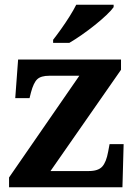

<svg xmlns="http://www.w3.org/2000/svg" viewBox="-20 -786 569 806"><path d="M18 0V-41L313 -468H187Q152 -468 136.5 -453.5Q121 -439 110 -398L104 -374H44L56 -536H488V-493L192 -68H353Q392 -68 409 -86.5Q426 -105 434 -149L440 -181H499L494 0ZM203 -619Q218 -638 236.5 -664Q255 -690 272 -717Q289 -744 300 -766H457V-756Q448 -743 427 -723Q406 -703 378.5 -681Q351 -659 323 -639.5Q295 -620 271 -606H203Z"/></svg>

Font: Noto Serif Sinhala
Style: Bold
Weight: 700
Designer: Jelle Bosma - Monotype Design Team
Foundry: Monotype Imaging Inc.
Version: Version 2.007; ttfautohint (v1.8.4.7-5d5b)